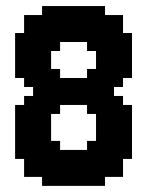

<svg xmlns="http://www.w3.org/2000/svg" viewBox="-20 -608 511 628"><path d="M117.6 -588.2H147.1V-558.8H117.6ZM147.1 -588.2H176.5V-558.8H147.1ZM176.5 -588.2H205.9V-558.8H176.5ZM205.9 -588.2H235.3V-558.8H205.9ZM235.3 -588.2H264.7V-558.8H235.3ZM264.7 -588.2H294.1V-558.8H264.7ZM294.1 -588.2H323.5V-558.8H294.1ZM294.1 -558.8H323.5V-529.4H294.1ZM323.5 -558.8H352.9V-529.4H323.5ZM352.9 -558.8H382.4V-529.4H352.9ZM352.9 -529.4H382.4V-500H352.9ZM323.5 -529.4H352.9V-500H323.5ZM294.1 -529.4H323.5V-500H294.1ZM264.7 -529.4H294.1V-500H264.7ZM235.3 -529.4H264.7V-500H235.3ZM205.9 -529.4H235.3V-500H205.9ZM176.5 -529.4H205.9V-500H176.5ZM147.1 -529.4H176.5V-500H147.1ZM117.6 -529.4H147.1V-500H117.6ZM88.2 -529.4H117.6V-500H88.2ZM58.8 -529.4H88.2V-500H58.8ZM58.8 -558.8H88.2V-529.4H58.8ZM88.2 -558.8H117.6V-529.4H88.2ZM117.6 -558.8H147.1V-529.4H117.6ZM147.1 -558.8H176.5V-529.4H147.1ZM176.5 -558.8H205.9V-529.4H176.5ZM205.9 -558.8H235.3V-529.4H205.9ZM235.3 -558.8H264.7V-529.4H235.3ZM264.7 -558.8H294.1V-529.4H264.7ZM382.4 -500H411.8V-470.6H382.4ZM352.9 -500H382.4V-470.6H352.9ZM323.5 -500H352.9V-470.6H323.5ZM294.1 -500H323.5V-470.6H294.1ZM264.7 -500H294.1V-470.6H264.7ZM235.3 -500H264.7V-470.6H235.3ZM205.9 -500H235.3V-470.6H205.9ZM176.5 -500H205.9V-470.6H176.5ZM147.1 -500H176.5V-470.6H147.1ZM117.6 -500H147.1V-470.6H117.6ZM88.2 -500H117.6V-470.6H88.2ZM58.8 -500H88.2V-470.6H58.8ZM29.4 -500H58.8V-470.6H29.4ZM29.4 -470.6H58.8V-441.2H29.4ZM58.8 -470.6H88.2V-441.2H58.8ZM88.2 -470.6H117.6V-441.2H88.2ZM117.6 -470.6H147.1V-441.2H117.6ZM147.1 -470.6H176.5V-441.2H147.1ZM264.7 -470.6H294.1V-441.2H264.7ZM294.1 -470.6H323.5V-441.2H294.1ZM323.5 -470.6H352.9V-441.2H323.5ZM352.9 -470.6H382.4V-441.2H352.9ZM382.4 -470.6H411.8V-441.2H382.4ZM382.4 -441.2H411.8V-411.8H382.4ZM382.4 -411.8H411.8V-382.4H382.4ZM382.4 -382.4H411.8V-352.9H382.4ZM352.9 -382.4H382.4V-352.9H352.9ZM323.5 -382.4H352.9V-352.9H323.5ZM294.1 -382.4H323.5V-352.9H294.1ZM294.1 -411.8H323.5V-382.4H294.1ZM294.1 -441.2H323.5V-411.8H294.1ZM323.5 -441.2H352.9V-411.8H323.5ZM352.9 -441.2H382.4V-411.8H352.9ZM352.9 -411.8H382.4V-382.4H352.9ZM323.5 -411.8H352.9V-382.4H323.5ZM264.7 -382.4H294.1V-352.9H264.7ZM352.9 -352.9H382.4V-323.5H352.9ZM323.5 -352.9H352.9V-323.5H323.5ZM294.1 -352.9H323.5V-323.5H294.1ZM264.7 -352.9H294.1V-323.5H264.7ZM235.3 -352.9H264.7V-323.5H235.3ZM205.9 -352.9H235.3V-323.5H205.9ZM176.5 -352.9H205.9V-323.5H176.5ZM147.1 -352.9H176.5V-323.5H147.1ZM117.6 -352.9H147.1V-323.5H117.6ZM88.2 -352.9H117.6V-323.5H88.2ZM58.8 -352.9H88.2V-323.5H58.8ZM58.8 -382.4H88.2V-352.9H58.8ZM29.4 -382.4H58.8V-352.9H29.4ZM29.4 -411.8H58.8V-382.4H29.4ZM29.4 -441.2H58.8V-411.8H29.4ZM58.8 -441.2H88.2V-411.8H58.8ZM88.2 -441.2H117.6V-411.8H88.2ZM117.6 -441.2H147.1V-411.8H117.6ZM117.6 -411.8H147.1V-382.4H117.6ZM117.6 -382.4H147.1V-352.9H117.6ZM147.1 -382.4H176.5V-352.9H147.1ZM88.2 -382.4H117.6V-352.9H88.2ZM88.2 -411.8H117.6V-382.4H88.2ZM58.8 -411.8H88.2V-382.4H58.8ZM88.2 -323.5H117.6V-294.1H88.2ZM117.6 -323.5H147.1V-294.1H117.6ZM147.1 -323.5H176.5V-294.1H147.1ZM176.5 -323.5H205.9V-294.1H176.5ZM205.9 -323.5H235.3V-294.1H205.9ZM235.3 -323.5H264.7V-294.1H235.3ZM264.7 -323.5H294.1V-294.1H264.7ZM294.1 -323.5H323.5V-294.1H294.1ZM323.5 -323.5H352.9V-294.1H323.5ZM352.9 -294.1H382.4V-264.7H352.9ZM323.5 -294.1H352.9V-264.7H323.5ZM294.1 -294.1H323.5V-264.7H294.1ZM264.7 -294.1H294.1V-264.7H264.7ZM235.3 -294.1H264.7V-264.7H235.3ZM205.9 -294.1H235.3V-264.7H205.9ZM176.5 -294.1H205.9V-264.7H176.5ZM147.1 -294.1H176.5V-264.7H147.1ZM117.6 -294.1H147.1V-264.7H117.6ZM88.2 -294.1H117.6V-264.7H88.2ZM58.8 -294.1H88.2V-264.7H58.8ZM147.1 -264.7H176.5V-235.3H147.1ZM117.6 -264.7H147.1V-235.3H117.6ZM88.2 -264.7H117.6V-235.3H88.2ZM58.8 -264.7H88.2V-235.3H58.8ZM29.4 -264.7H58.8V-235.3H29.4ZM29.4 -235.3H58.8V-205.9H29.4ZM29.4 -205.9H58.8V-176.5H29.4ZM58.8 -205.9H88.2V-176.5H58.8ZM88.2 -205.9H117.6V-176.5H88.2ZM117.6 -235.3H147.1V-205.9H117.6ZM88.2 -235.3H117.6V-205.9H88.2ZM58.8 -235.3H88.2V-205.9H58.8ZM117.6 -205.9H147.1V-176.5H117.6ZM117.6 -176.5H147.1V-147.1H117.6ZM117.6 -147.1H147.1V-117.6H117.6ZM147.1 -147.1H176.5V-117.6H147.1ZM88.2 -147.1H117.6V-117.6H88.2ZM88.2 -117.6H117.6V-88.2H88.2ZM58.8 -117.6H88.2V-88.2H58.8ZM29.4 -117.6H58.8V-88.2H29.4ZM29.4 -147.1H58.8V-117.6H29.4ZM29.4 -176.5H58.8V-147.1H29.4ZM58.8 -176.5H88.2V-147.1H58.8ZM88.2 -176.5H117.6V-147.1H88.2ZM58.8 -147.1H88.2V-117.6H58.8ZM58.8 -58.8H88.2V-29.4H58.8ZM58.8 -88.2H88.2V-58.8H58.8ZM88.2 -88.2H117.6V-58.8H88.2ZM88.2 -58.8H117.6V-29.4H88.2ZM117.6 -88.2H147.1V-58.8H117.6ZM117.6 -117.6H147.1V-88.2H117.6ZM147.1 -117.6H176.5V-88.2H147.1ZM147.1 -88.2H176.5V-58.8H147.1ZM147.1 -58.8H176.5V-29.4H147.1ZM117.6 -58.8H147.1V-29.4H117.6ZM117.6 -29.4H147.1V0H117.6ZM147.1 -29.4H176.5V0H147.1ZM176.5 -29.4H205.9V0H176.5ZM205.9 -29.4H235.3V0H205.9ZM235.3 -29.4H264.7V0H235.3ZM264.7 -29.4H294.1V0H264.7ZM294.1 -29.4H323.5V0H294.1ZM294.1 -58.8H323.5V-29.4H294.1ZM323.5 -58.8H352.9V-29.4H323.5ZM352.9 -58.8H382.4V-29.4H352.9ZM352.9 -88.2H382.4V-58.8H352.9ZM323.5 -88.2H352.9V-58.8H323.5ZM294.1 -88.2H323.5V-58.8H294.1ZM323.5 -117.6H352.9V-88.2H323.5ZM352.9 -117.6H382.4V-88.2H352.9ZM382.4 -117.6H411.8V-88.2H382.4ZM382.4 -147.1H411.8V-117.6H382.4ZM382.4 -176.5H411.8V-147.1H382.4ZM382.4 -205.9H411.8V-176.5H382.4ZM382.4 -235.3H411.8V-205.9H382.4ZM382.4 -264.7H411.8V-235.3H382.4ZM352.9 -264.7H382.4V-235.3H352.9ZM323.5 -264.7H352.9V-235.3H323.5ZM294.1 -264.7H323.5V-235.3H294.1ZM264.7 -264.7H294.1V-235.3H264.7ZM294.1 -235.3H323.5V-205.9H294.1ZM294.1 -205.9H323.5V-176.5H294.1ZM294.1 -176.5H323.5V-147.1H294.1ZM294.1 -147.1H323.5V-117.6H294.1ZM264.7 -147.1H294.1V-117.6H264.7ZM264.7 -117.6H294.1V-88.2H264.7ZM294.1 -117.6H323.5V-88.2H294.1ZM235.3 -117.6H264.7V-88.2H235.3ZM205.9 -117.6H235.3V-88.2H205.9ZM176.5 -117.6H205.9V-88.2H176.5ZM176.5 -88.2H205.9V-58.8H176.5ZM176.5 -58.8H205.9V-29.4H176.5ZM205.9 -58.8H235.3V-29.4H205.9ZM205.9 -88.2H235.3V-58.8H205.9ZM235.3 -88.2H264.7V-58.8H235.3ZM235.3 -58.8H264.7V-29.4H235.3ZM264.7 -58.8H294.1V-29.4H264.7ZM264.7 -88.2H294.1V-58.8H264.7ZM323.5 -147.1H352.9V-117.6H323.5ZM352.9 -147.1H382.4V-117.6H352.9ZM323.5 -176.5H352.9V-147.1H323.5ZM352.9 -176.5H382.4V-147.1H352.9ZM352.9 -205.9H382.4V-176.5H352.9ZM352.9 -235.3H382.4V-205.9H352.9ZM323.5 -235.3H352.9V-205.9H323.5ZM323.5 -205.9H352.9V-176.5H323.5Z"/></svg>

Font: Jersey 20
Style: Regular
Weight: 400
Designer: Sarah Cadigan-Fried
Version: Version 1.000; ttfautohint (v1.8.4.7-5d5b)